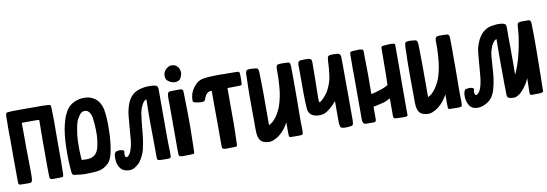

<svg xmlns="http://www.w3.org/2000/svg" viewBox="-66 -1361 5343 1875"><g transform="rotate(-10 2605.5 -423.0)"><path d="M138.7 -554.7Q138.7 -498 139.6 -440.4Q139.6 -382.8 139.6 -325.2Q140.6 -270.5 141.6 -215.8Q142.6 -161.1 142.6 -106.4Q142.6 -86.9 142.6 -70.3Q141.6 -53.7 140.6 -34.2Q140.6 -30.3 139.6 -26.4Q138.7 -22.5 137.7 -18.6Q135.7 -10.7 130.9 -5.9Q126 -1 117.2 0Q95.7 0 58.6 0Q21.5 -1 18.6 -1Q10.7 -2 6.8 -6.8Q2.9 -11.7 2 -18.6Q2 -26.4 1 -33.2Q1 -41 1 -47.9Q1 -154.3 0 -256.8Q0 -359.4 0 -464.8Q0 -478.5 -1 -492.2Q-1 -505.9 -1 -519.5Q-1 -544.9 -1 -571.3Q0 -597.7 0 -623Q0 -637.7 0 -651.4Q0 -665 0 -678.7Q0 -683.6 0 -688.5Q1 -693.4 2 -697.3Q4.9 -710.9 8.8 -713.9Q13.7 -717.8 26.4 -718.8Q41 -719.7 55.7 -720.7Q70.3 -721.7 85 -721.7Q115.2 -721.7 160.2 -721.7Q205.1 -721.7 235.4 -721.7Q265.6 -721.7 294.9 -721.7Q309.6 -721.7 324.2 -721.7Q338.9 -721.7 354.5 -721.7Q372.1 -721.7 389.6 -720.7Q407.2 -719.7 424.8 -718.8Q438.5 -717.8 443.4 -713.9Q447.3 -710 448.2 -699.2Q449.2 -688.5 450.2 -677.7Q450.2 -667 450.2 -656.2Q451.2 -636.7 451.2 -616.2Q451.2 -595.7 452.1 -576.2Q452.1 -565.4 452.1 -554.7Q452.1 -543.9 452.1 -533.2Q452.1 -437.5 451.2 -341.8Q451.2 -246.1 451.2 -149.4Q450.2 -117.2 450.2 -87.9Q449.2 -59.6 449.2 -27.3Q449.2 -23.4 448.2 -20.5Q448.2 -16.6 447.3 -12.7Q446.3 -8.8 443.4 -4.9Q440.4 -2 435.5 -1Q429.7 0 392.6 0Q380.9 0 371.1 0Q350.6 0 337.9 0Q325.2 -1 319.3 -4.9Q313.5 -9.8 311.5 -23.4Q310.5 -29.3 310.5 -60.5Q309.6 -90.8 309.6 -133.8Q309.6 -198.2 309.6 -274.4Q309.6 -350.6 309.6 -397.5Q309.6 -441.4 310.5 -485.4Q311.5 -529.3 311.5 -573.2Q312.5 -587.9 309.6 -590.8Q307.6 -592.8 293 -592.8Q265.6 -592.8 222.7 -592.8Q179.7 -592.8 152.3 -592.8Q149.4 -592.8 146.5 -592.8Q143.6 -591.8 138.7 -591.8Q138.7 -591.8 138.7 -591.8Q138.7 -582 138.7 -573.2Q138.7 -563.5 138.7 -554.7Z M540 -458Q548.8 -506.8 562.5 -549.8Q575.2 -592.8 600.6 -635.7Q628.9 -680.7 676.8 -704.1Q724.6 -727.5 782.2 -727.5Q812.5 -726.6 835.9 -719.7Q859.4 -711.9 877.9 -700.2Q912.1 -677.7 929.7 -644.5Q947.3 -611.3 953.1 -584Q957 -560.5 960 -535.2Q962.9 -510.7 963.9 -486.3Q965.8 -456.1 965.8 -426.8Q965.8 -396.5 964.8 -366.2Q963.9 -338.9 962.9 -311.5Q960.9 -285.2 958 -257.8Q956.1 -234.4 952.1 -210.9Q949.2 -187.5 944.3 -165Q941.4 -150.4 937.5 -135.7Q932.6 -121.1 927.7 -107.4Q916 -75.2 894.5 -52.7Q872.1 -30.3 841.8 -15.6Q823.2 -5.9 801.8 -2Q781.2 2 760.7 3.9Q740.2 4.9 719.7 5.9Q699.2 5.9 679.7 6.8Q671.9 7.8 665 7.8Q642.6 7.8 617.2 4.9Q581.1 1 554.7 -2.9Q545.9 -4.9 541 -9.8Q535.2 -14.6 534.2 -23.4Q533.2 -25.4 533.2 -27.3Q532.2 -30.3 532.2 -32.2Q530.3 -55.7 528.3 -80.1Q526.4 -103.5 525.4 -127Q524.4 -157.2 523.4 -184.6Q523.4 -209 523.4 -223.6Q523.4 -225.6 523.4 -227.5Q523.4 -294.9 527.3 -349.6Q531.2 -405.3 540 -458ZM734.4 -134.8Q758.8 -139.6 777.3 -152.3Q795.9 -166 807.6 -187.5Q814.5 -200.2 819.3 -213.9Q823.2 -228.5 826.2 -242.2Q838.9 -301.8 839.8 -349.6Q840.8 -396.5 836.9 -458Q835.9 -477.5 831.1 -511.7Q827.1 -544.9 812.5 -570.3Q804.7 -583 793 -591.8Q781.2 -600.6 764.6 -600.6Q732.4 -601.6 709 -568.4Q684.6 -535.2 675.8 -504.9Q666 -474.6 661.1 -443.4Q655.3 -412.1 651.4 -380.9Q648.4 -358.4 647.5 -327.1Q646.5 -295.9 646.5 -262.7Q646.5 -242.2 646.5 -234.4Q646.5 -225.6 647.5 -205.1Q647.5 -187.5 649.4 -169.9Q650.4 -152.3 651.4 -133.8Q673.8 -132.8 694.3 -131.8Q714.8 -130.9 734.4 -134.8Z M1353.5 -593.8Q1343.8 -584 1335.9 -569.3Q1327.1 -554.7 1321.3 -541Q1309.6 -510.7 1303.7 -476.6Q1297.9 -441.4 1294.9 -409.2Q1288.1 -331.1 1281.2 -268.6Q1275.4 -207 1258.8 -134.8Q1252 -105.5 1239.3 -78.1Q1226.6 -50.8 1210 -24.4Q1195.3 -1 1153.3 28.3Q1127 45.9 1094.7 45.9Q1074.2 45.9 1050.8 39.1Q1039.1 35.2 1028.3 28.3Q1017.6 21.5 1009.8 11.7Q1002 2.9 996.1 -7.8Q991.2 -17.6 987.3 -28.3Q978.5 -50.8 977.5 -74.2Q976.6 -83 976.6 -92.8Q976.6 -106.4 977.5 -120.1Q977.5 -121.1 978.5 -123Q978.5 -124 978.5 -126Q983.4 -144.5 990.2 -151.4Q997.1 -158.2 1015.6 -161.1Q1027.3 -163.1 1039.1 -162.1Q1050.8 -161.1 1061.5 -158.2Q1071.3 -156.2 1075.2 -149.4Q1078.1 -143.6 1075.2 -133.8Q1072.3 -125 1072.3 -116.2Q1072.3 -107.4 1075.2 -98.6Q1078.1 -85.9 1085.9 -84Q1092.8 -82 1102.5 -89.8Q1115.2 -99.6 1123 -113.3Q1130.9 -126 1135.7 -141.6Q1146.5 -169.9 1151.4 -199.2Q1157.2 -228.5 1159.2 -258.8Q1163.1 -299.8 1166 -340.8Q1169.9 -382.8 1172.9 -423.8Q1175.8 -447.3 1176.8 -469.7Q1178.7 -492.2 1182.6 -514.6Q1188.5 -544.9 1198.2 -576.2Q1208 -608.4 1223.6 -634.8Q1240.2 -662.1 1259.8 -678.7Q1280.3 -695.3 1290 -700.2Q1310.5 -710 1332 -716.8Q1353.5 -722.7 1376 -726.6Q1397.5 -729.5 1426.8 -729.5Q1457 -729.5 1477.5 -725.6Q1495.1 -722.7 1503.9 -713.9Q1511.7 -705.1 1511.7 -686.5Q1511.7 -630.9 1511.7 -575.2Q1511.7 -519.5 1511.7 -463.9Q1511.7 -425.8 1511.7 -387.7Q1511.7 -350.6 1511.7 -312.5Q1511.7 -287.1 1511.7 -262.7Q1510.7 -238.3 1511.7 -213.9Q1511.7 -174.8 1512.7 -135.7Q1513.7 -96.7 1514.6 -57.6Q1514.6 -49.8 1514.6 -42Q1514.6 -34.2 1514.6 -25.4Q1514.6 -10.7 1508.8 -4.9Q1502 1 1487.3 1Q1472.7 1 1449.2 1Q1424.8 0 1410.2 0Q1406.2 0 1402.3 -1Q1398.4 -1 1394.5 -2Q1384.8 -4.9 1380.9 -9.8Q1377 -15.6 1377 -25.4Q1376 -118.2 1376 -211.9Q1375 -304.7 1374 -398.4Q1374 -446.3 1375 -494.1Q1376 -542 1377 -589.8Q1377 -593.8 1377 -597.7Q1377 -601.6 1377 -606.4Q1377 -606.4 1377 -606.4Q1369.1 -605.5 1363.3 -601.6Q1357.4 -598.6 1353.5 -593.8Z M1589.8 -580.1Q1589.8 -602.5 1591.8 -613.3Q1591.8 -619.1 1594.7 -625Q1596.7 -630.9 1600.6 -636.7Q1602.5 -638.7 1605.5 -641.6Q1609.4 -643.6 1613.3 -643.6Q1627 -645.5 1663.1 -645.5Q1699.2 -644.5 1712.9 -645.5Q1714.8 -645.5 1716.8 -645.5Q1718.8 -645.5 1720.7 -645.5Q1735.4 -644.5 1741.2 -636.7Q1747.1 -628.9 1747.1 -616.2Q1747.1 -587.9 1751 -424.8Q1752 -377 1752 -336.9Q1752.9 -295.9 1752 -278.3Q1751 -214.8 1750 -150.4Q1749 -86.9 1747.1 -23.4Q1747.1 -9.8 1743.2 -5.9Q1738.3 -2 1725.6 -1Q1710.9 0 1678.7 0Q1645.5 1 1630.9 1Q1626 1 1620.1 0Q1615.2 -1 1609.4 -2Q1599.6 -3.9 1595.7 -8.8Q1592.8 -12.7 1591.8 -23.4Q1591.8 -34.2 1591.8 -44.9Q1590.8 -55.7 1590.8 -65.4Q1590.8 -134.8 1590.8 -204.1Q1590.8 -272.5 1590.8 -341.8Q1591.8 -341.8 1591.8 -341.8Q1591.8 -341.8 1591.8 -341.8Q1591.8 -358.4 1590.8 -379.9Q1590.8 -401.4 1590.8 -423.8Q1590.8 -464.8 1590.8 -502Q1590.8 -567.4 1589.8 -580.1ZM1613.3 -750Q1602.5 -758.8 1596.7 -770.5Q1591.8 -783.2 1591.8 -796.9Q1590.8 -827.1 1605.5 -849.6Q1621.1 -871.1 1646.5 -884.8Q1659.2 -891.6 1674.8 -891.6Q1685.5 -891.6 1698.2 -888.7Q1729.5 -880.9 1745.1 -849.6Q1755.9 -828.1 1755.9 -806.6Q1755.9 -804.7 1755.9 -802.7Q1753.9 -779.3 1741.2 -755.9Q1732.4 -739.3 1717.8 -731.4Q1703.1 -723.6 1681.6 -723.6Q1681.6 -723.6 1681.6 -723.6Q1664.1 -724.6 1646.5 -730.5Q1628.9 -737.3 1613.3 -750Z M2175.8 -562.5Q2174.8 -477.5 2175.8 -393.6Q2176.8 -308.6 2175.8 -224.6Q2174.8 -168.9 2173.8 -123Q2172.9 -77.1 2170.9 -22.5Q2170.9 -7.8 2167 -3.9Q2163.1 0 2149.4 1Q2134.8 2 2105.5 2Q2075.2 2.9 2060.5 2.9Q2055.7 2.9 2049.8 2Q2044.9 1 2039.1 0Q2029.3 -2 2025.4 -6.8Q2021.5 -10.7 2021.5 -22.5Q2020.5 -32.2 2020.5 -34.2Q2020.5 -35.2 2020.5 -45.9Q2020.5 -147.5 2020.5 -248Q2020.5 -349.6 2019.5 -451.2Q2019.5 -460.9 2019.5 -474.6Q2019.5 -488.3 2019.5 -502.9Q2019.5 -529.3 2019.5 -552.7Q2019.5 -575.2 2019.5 -578.1Q2011.7 -578.1 2005.9 -578.1Q2000 -578.1 1994.1 -576.2Q1969.7 -565.4 1959 -546.9Q1949.2 -529.3 1939.5 -504.9Q1935.5 -496.1 1929.7 -491.2Q1923.8 -487.3 1914.1 -487.3Q1894.5 -486.3 1875 -489.3Q1855.5 -491.2 1836.9 -496.1Q1826.2 -500 1822.3 -504.9Q1818.4 -509.8 1818.4 -521.5Q1818.4 -589.8 1861.3 -645.5Q1903.3 -702.1 1962.9 -710.9Q1986.3 -714.8 2009.8 -716.8Q2034.2 -718.8 2057.6 -718.8Q2088.9 -719.7 2120.1 -719.7Q2146.5 -719.7 2173.8 -718.8Q2231.4 -718.8 2290 -717.8Q2311.5 -717.8 2315.4 -711.9Q2319.3 -706.1 2320.3 -689.5Q2321.3 -677.7 2321.3 -660.2Q2321.3 -653.3 2321.3 -644.5Q2320.3 -617.2 2319.3 -598.6Q2319.3 -587.9 2314.5 -584Q2309.6 -580.1 2297.9 -580.1Q2269.5 -579.1 2247.1 -579.1Q2224.6 -578.1 2195.3 -578.1Q2191.4 -578.1 2186.5 -578.1Q2180.7 -578.1 2175.8 -578.1Q2175.8 -578.1 2175.8 -578.1Q2175.8 -573.2 2175.8 -569.3Q2175.8 -565.4 2175.8 -562.5Z M2823.2 -149.4Q2823.2 -149.4 2823.2 -149.4Q2823.2 -121.1 2824.2 -87.9Q2825.2 -72.3 2825.2 -56.6Q2825.2 -41 2824.2 -27.3Q2823.2 -9.8 2820.3 -5.9Q2816.4 -2 2799.8 0Q2782.2 2 2749 1Q2716.8 0 2699.2 0Q2692.4 0 2688.5 -4.9Q2685.5 -8.8 2684.6 -16.6Q2683.6 -31.2 2683.6 -44.9Q2683.6 -59.6 2683.6 -73.2Q2683.6 -88.9 2683.6 -109.4Q2684.6 -129.9 2683.6 -148.4Q2667 -115.2 2644.5 -86.9Q2621.1 -57.6 2591.8 -34.2Q2580.1 -25.4 2567.4 -16.6Q2553.7 -8.8 2540 -2.9Q2513.7 10.7 2486.3 10.7Q2458 10.7 2430.7 0Q2413.1 -6.8 2402.3 -20.5Q2391.6 -34.2 2385.7 -51.8Q2379.9 -70.3 2377.9 -89.8Q2376 -109.4 2376 -128.9Q2376 -143.6 2376 -211.9Q2375 -281.2 2375 -362.3Q2375 -395.5 2375 -426.8Q2375 -447.3 2375 -466.8Q2375 -517.6 2376 -552.7Q2376 -584 2377.9 -609.4Q2378.9 -633.8 2378.9 -666Q2378.9 -674.8 2379.9 -683.6Q2381.8 -692.4 2382.8 -701.2Q2383.8 -710 2388.7 -714.8Q2392.6 -719.7 2401.4 -720.7Q2413.1 -723.6 2427.7 -723.6Q2435.5 -723.6 2443.4 -722.7Q2466.8 -720.7 2484.4 -718.8Q2493.2 -717.8 2498 -712.9Q2503.9 -708 2505.9 -699.2Q2506.8 -694.3 2507.8 -689.5Q2508.8 -684.6 2508.8 -679.7Q2510.7 -659.2 2510.7 -604.5Q2511.7 -549.8 2512.7 -482.4Q2512.7 -447.3 2512.7 -410.2Q2512.7 -373 2512.7 -337.9Q2512.7 -272.5 2512.7 -220.7Q2512.7 -168.9 2512.7 -150.4Q2512.7 -150.4 2537.1 -165Q2561.5 -179.7 2591.8 -222.7Q2608.4 -245.1 2624 -278.3Q2640.6 -311.5 2652.3 -356.4Q2666 -406.2 2672.9 -460.9Q2678.7 -515.6 2680.7 -559.6Q2682.6 -583 2682.6 -601.6Q2682.6 -620.1 2682.6 -631.8Q2682.6 -649.4 2682.6 -657.2Q2681.6 -665 2682.6 -683.6Q2683.6 -706.1 2691.4 -713.9Q2699.2 -721.7 2721.7 -722.7Q2727.5 -722.7 2733.4 -722.7Q2745.1 -722.7 2759.8 -722.7Q2783.2 -720.7 2798.8 -720.7Q2808.6 -719.7 2814.5 -715.8Q2819.3 -710.9 2821.3 -701.2Q2822.3 -694.3 2823.2 -688.5Q2824.2 -681.6 2824.2 -674.8Q2825.2 -641.6 2825.2 -583Q2825.2 -523.4 2825.2 -470.7Q2825.2 -434.6 2825.2 -406.2Q2825.2 -378.9 2825.2 -368.2Q2825.2 -313.5 2824.2 -258.8Q2824.2 -204.1 2823.2 -149.4Z M3129.9 -383.8Q3167 -452.1 3176.8 -524.4Q3186.5 -596.7 3189.5 -674.8Q3190.4 -704.1 3200.2 -713.9Q3210.9 -723.6 3240.2 -723.6Q3252 -723.6 3263.7 -722.7Q3276.4 -722.7 3288.1 -721.7Q3306.6 -719.7 3314.5 -710Q3323.2 -699.2 3323.2 -680.7Q3323.2 -635.7 3324.2 -589.8Q3324.2 -544.9 3324.2 -499Q3325.2 -388.7 3325.2 -278.3Q3325.2 -168 3325.2 -57.6Q3325.2 -20.5 3316.4 -9.8Q3306.6 0 3268.6 1Q3260.7 2 3252.9 2Q3210 2 3199.2 -7.8Q3187.5 -19.5 3187.5 -77.1Q3187.5 -124 3187.5 -170.9Q3187.5 -218.8 3187.5 -270.5Q3177.7 -259.8 3169.9 -251Q3163.1 -242.2 3156.2 -235.4Q3125 -204.1 3090.8 -181.6Q3055.7 -159.2 3009.8 -160.2Q2965.8 -161.1 2937.5 -180.7Q2909.2 -201.2 2904.3 -243.2Q2902.3 -266.6 2900.4 -311.5Q2899.4 -357.4 2898.4 -411.1Q2897.5 -492.2 2898.4 -572.3Q2898.4 -652.3 2897.5 -683.6Q2897.5 -702.1 2906.2 -711.9Q2915 -721.7 2933.6 -721.7Q2950.2 -721.7 2966.8 -722.7Q2984.4 -722.7 3001 -721.7Q3022.5 -719.7 3029.3 -710.9Q3036.1 -702.1 3036.1 -679.7Q3035.2 -590.8 3034.2 -501Q3033.2 -411.1 3031.2 -321.3Q3031.2 -314.5 3032.2 -300.8Q3033.2 -287.1 3036.1 -286.1Q3036.1 -286.1 3036.1 -286.1Q3042 -285.2 3051.8 -292Q3061.5 -298.8 3072.3 -309.6Q3089.8 -326.2 3105.5 -347.7Q3122.1 -368.2 3129.9 -383.8Z M3548.8 -25.4Q3548.8 -13.7 3543.9 -6.8Q3538.1 0 3527.3 0Q3507.8 -1 3488.3 0Q3469.7 1 3448.2 0Q3430.7 -1 3422.9 -12.7Q3414.1 -25.4 3414.1 -43.9Q3414.1 -66.4 3414.1 -95.7Q3414.1 -125 3414.1 -148.4Q3414.1 -166 3414.1 -220.7Q3414.1 -275.4 3414.1 -338.9Q3414.1 -417 3414.1 -485.4Q3413.1 -553.7 3413.1 -560.5Q3414.1 -591.8 3414.1 -624Q3414.1 -656.2 3414.1 -688.5Q3414.1 -689.5 3414.1 -691.4Q3414.1 -693.4 3414.1 -695.3Q3415 -710 3419.9 -714.8Q3424.8 -720.7 3439.5 -721.7Q3460 -721.7 3482.4 -723.6Q3505.9 -726.6 3525.4 -722.7Q3539.1 -719.7 3543 -715.8Q3546.9 -711.9 3547.9 -698.2Q3547.9 -675.8 3547.9 -654.3Q3548.8 -632.8 3548.8 -610.4Q3549.8 -584 3549.8 -543Q3550.8 -502.9 3550.8 -460Q3549.8 -395.5 3549.8 -339.8Q3548.8 -285.2 3548.8 -277.3Q3557.6 -278.3 3564.5 -279.3Q3571.3 -280.3 3578.1 -282.2Q3599.6 -288.1 3621.1 -294.9Q3642.6 -300.8 3664.1 -308.6Q3675.8 -312.5 3686.5 -318.4Q3697.3 -323.2 3708 -329.1Q3713.9 -332 3716.8 -334Q3719.7 -335.9 3719.7 -335.9Q3720.7 -360.4 3721.7 -397.5Q3722.7 -433.6 3722.7 -458Q3724.6 -516.6 3723.6 -571.3Q3722.7 -627 3724.6 -683.6Q3724.6 -687.5 3724.6 -692.4Q3724.6 -696.3 3724.6 -701.2Q3724.6 -710 3728.5 -713.9Q3731.4 -718.8 3740.2 -719.7Q3765.6 -723.6 3793 -724.6Q3800.8 -725.6 3808.6 -725.6Q3828.1 -725.6 3846.7 -723.6Q3855.5 -721.7 3858.4 -718.8Q3861.3 -714.8 3862.3 -705.1Q3862.3 -683.6 3862.3 -663.1Q3862.3 -647.5 3862.3 -630.9Q3862.3 -626 3862.3 -622.1Q3862.3 -548.8 3862.3 -476.6Q3862.3 -403.3 3861.3 -331.1Q3860.4 -257.8 3861.3 -181.6Q3862.3 -104.5 3861.3 -32.2Q3861.3 -27.3 3861.3 -22.5Q3861.3 -17.6 3861.3 -12.7Q3861.3 -5.9 3855.5 -2.9Q3848.6 -1 3841.8 0Q3830.1 1 3819.3 1Q3815.4 1 3811.5 1Q3796.9 0 3781.2 0Q3770.5 0 3758.8 -1Q3747.1 -1 3736.3 -2.9Q3731.4 -3.9 3726.6 -6.8Q3722.7 -9.8 3721.7 -14.6Q3720.7 -20.5 3719.7 -27.3Q3719.7 -34.2 3719.7 -40Q3719.7 -54.7 3719.7 -76.2Q3719.7 -97.7 3719.7 -120.1Q3719.7 -152.3 3719.7 -178.7Q3719.7 -205.1 3718.8 -205.1Q3689.5 -184.6 3652.3 -173.8Q3616.2 -164.1 3581.1 -157.2Q3573.2 -155.3 3565.4 -154.3Q3556.6 -152.3 3547.9 -151.4Q3547.9 -151.4 3548.8 -151.4Q3548.8 -146.5 3548.8 -99.6Q3548.8 -52.7 3548.8 -25.4Z M4400.4 -149.4Q4400.4 -149.4 4400.4 -149.4Q4400.4 -121.1 4401.4 -87.9Q4402.3 -72.3 4402.3 -56.6Q4402.3 -41 4401.4 -27.3Q4400.4 -9.8 4397.5 -5.9Q4393.6 -2 4377 0Q4359.4 2 4326.2 1Q4293.9 0 4276.4 0Q4269.5 0 4265.6 -4.9Q4262.7 -8.8 4261.7 -16.6Q4260.7 -31.2 4260.7 -44.9Q4260.7 -59.6 4260.7 -73.2Q4260.7 -88.9 4260.7 -109.4Q4261.7 -129.9 4260.7 -148.4Q4244.1 -115.2 4221.7 -86.9Q4198.2 -57.6 4168.9 -34.2Q4157.2 -25.4 4144.5 -16.6Q4130.9 -8.8 4117.2 -2.9Q4090.8 10.7 4063.5 10.7Q4035.2 10.7 4007.8 0Q3990.2 -6.8 3979.5 -20.5Q3968.8 -34.2 3962.9 -51.8Q3957 -70.3 3955.1 -89.8Q3953.1 -109.4 3953.1 -128.9Q3953.1 -143.6 3953.1 -211.9Q3952.1 -281.2 3952.1 -362.3Q3952.1 -395.5 3952.1 -426.8Q3952.1 -447.3 3952.1 -466.8Q3952.1 -517.6 3953.1 -552.7Q3953.1 -584 3955.1 -609.4Q3956.1 -633.8 3956.1 -666Q3956.1 -674.8 3957 -683.6Q3959 -692.4 3960 -701.2Q3960.9 -710 3965.8 -714.8Q3969.7 -719.7 3978.5 -720.7Q3990.2 -723.6 4004.9 -723.6Q4012.7 -723.6 4020.5 -722.7Q4043.9 -720.7 4061.5 -718.8Q4070.3 -717.8 4075.2 -712.9Q4081.1 -708 4083 -699.2Q4084 -694.3 4085 -689.5Q4085.9 -684.6 4085.9 -679.7Q4087.9 -659.2 4087.9 -604.5Q4088.9 -549.8 4089.8 -482.4Q4089.8 -447.3 4089.8 -410.2Q4089.8 -373 4089.8 -337.9Q4089.8 -272.5 4089.8 -220.7Q4089.8 -168.9 4089.8 -150.4Q4089.8 -150.4 4114.3 -165Q4138.7 -179.7 4168.9 -222.7Q4185.5 -245.1 4201.2 -278.3Q4217.8 -311.5 4229.5 -356.4Q4243.2 -406.2 4250 -460.9Q4255.9 -515.6 4257.8 -559.6Q4259.8 -583 4259.8 -601.6Q4259.8 -620.1 4259.8 -631.8Q4259.8 -649.4 4259.8 -657.2Q4258.8 -665 4259.8 -683.6Q4260.7 -706.1 4268.6 -713.9Q4276.4 -721.7 4298.8 -722.7Q4304.7 -722.7 4310.5 -722.7Q4322.3 -722.7 4336.9 -722.7Q4360.4 -720.7 4376 -720.7Q4385.7 -719.7 4391.6 -715.8Q4396.5 -710.9 4398.4 -701.2Q4399.4 -694.3 4400.4 -688.5Q4401.4 -681.6 4401.4 -674.8Q4402.3 -641.6 4402.3 -583Q4402.3 -523.4 4402.3 -470.7Q4402.3 -434.6 4402.3 -406.2Q4402.3 -378.9 4402.3 -368.2Q4402.3 -313.5 4401.4 -258.8Q4401.4 -204.1 4400.4 -149.4Z M5210 -675.8Q5210 -675.8 5210 -675.8Q5210 -616.2 5211.9 -563.5Q5211.9 -524.4 5211.9 -482.4Q5211.9 -467.8 5211.9 -451.2Q5211.9 -357.4 5210 -263.7Q5209 -169.9 5207 -76.2Q5207 -60.5 5206.1 -46.9Q5206.1 -34.2 5206.1 -18.6Q5205.1 -7.8 5203.1 -4.9Q5201.2 -2.9 5191.4 -1Q5171.9 3.9 5139.6 2.9Q5107.4 2.9 5086.9 2.9Q5081.1 2.9 5077.1 -2Q5073.2 -5.9 5073.2 -14.6Q5072.3 -28.3 5072.3 -41Q5073.2 -52.7 5073.2 -67.4Q5073.2 -85.9 5074.2 -114.3Q5075.2 -142.6 5075.2 -165Q5060.5 -128.9 5039.1 -97.7Q5018.6 -65.4 4990.2 -39.1Q4983.4 -32.2 4976.6 -26.4Q4968.8 -20.5 4960.9 -15.6Q4940.4 -2 4918 0Q4895.5 1 4872.1 -4.9Q4859.4 -8.8 4853.5 -16.6Q4847.7 -24.4 4847.7 -38.1Q4846.7 -70.3 4846.7 -101.6Q4845.7 -133.8 4845.7 -165Q4845.7 -247.1 4844.7 -329.1Q4844.7 -411.1 4844.7 -493.2Q4844.7 -520.5 4845.7 -554.7Q4846.7 -587.9 4846.7 -591.8Q4839.8 -591.8 4834 -587.9Q4829.1 -585 4824.2 -580.1Q4814.5 -570.3 4806.6 -558.6Q4798.8 -546.9 4793 -533.2Q4777.3 -494.1 4772.5 -465.8Q4767.6 -437.5 4765.6 -395.5Q4760.7 -326.2 4754.9 -254.9Q4748 -183.6 4729.5 -116.2Q4720.7 -83 4705.1 -55.7Q4689.5 -27.3 4663.1 -5.9Q4646.5 6.8 4620.1 19.5Q4593.8 32.2 4572.3 34.2Q4562.5 36.1 4551.8 36.1Q4544.9 36.1 4537.1 35.2Q4519.5 33.2 4502.9 27.3Q4495.1 23.4 4488.3 17.6Q4480.5 11.7 4474.6 4.9Q4461.9 -12.7 4454.1 -34.2Q4446.3 -54.7 4444.3 -77.1Q4443.4 -88.9 4443.4 -99.6Q4443.4 -100.6 4443.4 -101.6Q4443.4 -112.3 4444.3 -122.1Q4445.3 -130.9 4448.2 -138.7Q4452.1 -146.5 4455.1 -154.3Q4457 -159.2 4460.9 -161.1Q4465.8 -164.1 4470.7 -165Q4485.4 -168 4499 -168Q4513.7 -168.9 4527.3 -165Q4539.1 -162.1 4543 -156.2Q4546.9 -150.4 4543 -139.6Q4540 -130.9 4540 -122.1Q4540 -113.3 4542 -104.5Q4545.9 -91.8 4553.7 -89.8Q4561.5 -87.9 4571.3 -95.7Q4584 -106.4 4591.8 -120.1Q4599.6 -132.8 4604.5 -148.4Q4615.2 -177.7 4620.1 -209Q4626 -239.3 4627.9 -270.5Q4630.9 -310.5 4634.8 -350.6Q4637.7 -390.6 4641.6 -430.7Q4643.6 -454.1 4645.5 -477.5Q4647.5 -502 4651.4 -524.4Q4657.2 -554.7 4669.9 -585.9Q4681.6 -617.2 4698.2 -642.6Q4714.8 -668.9 4732.4 -684.6Q4751 -699.2 4759.8 -705.1Q4783.2 -718.8 4802.7 -723.6Q4822.3 -728.5 4847.7 -731.4Q4869.1 -734.4 4889.6 -734.4Q4910.2 -734.4 4931.6 -730.5Q4948.2 -727.5 4957 -718.8Q4964.8 -710 4964.8 -692.4Q4964.8 -662.1 4964.8 -635.7Q4964.8 -608.4 4964.8 -579.1Q4964.8 -538.1 4965.8 -498Q4966.8 -457 4965.8 -417Q4965.8 -399.4 4965.8 -374Q4965.8 -349.6 4965.8 -323.2Q4965.8 -285.2 4964.8 -253.9Q4964.8 -222.7 4964.8 -220.7Q4966.8 -223.6 4969.7 -228.5Q4972.7 -234.4 4973.6 -237.3Q5001 -298.8 5018.6 -362.3Q5036.1 -425.8 5048.8 -491.2Q5054.7 -523.4 5059.6 -555.7Q5065.4 -587.9 5067.4 -620.1Q5068.4 -637.7 5070.3 -649.4Q5071.3 -661.1 5072.3 -678.7Q5073.2 -703.1 5081.1 -710.9Q5088.9 -718.8 5112.3 -719.7Q5127.9 -720.7 5148.4 -719.7Q5169.9 -719.7 5184.6 -719.7Q5194.3 -718.8 5199.2 -714.8Q5204.1 -710 5207 -700.2Q5208 -694.3 5209 -688.5Q5210 -681.6 5210 -675.8Z"/></g></svg>

Font: KARPATY Font
Style: Regular
Weight: 400
Designer: Inna Sieryk
Version: Version 1.1